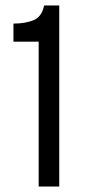

<svg xmlns="http://www.w3.org/2000/svg" viewBox="-20 -680 317 700"><path d="M121 0V-528H29V-594Q71 -594 101.5 -606Q132 -618 141 -660H196V0Z"/></svg>

Font: Bricolage Grotesque 36pt Light
Style: Regular
Weight: 300
Designer: Mathieu Triay
Foundry: Atelier Triay
Version: Version 1.001;gftools[0.9.33.dev8+g029e19f]